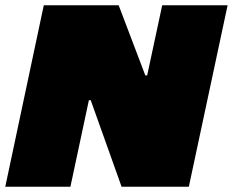

<svg xmlns="http://www.w3.org/2000/svg" viewBox="-21 -708 883 728"><path d="M-1 0 145 -688H429L530 -422H537L594 -688H842L695 0H440L323 -328H316L246 0Z"/></svg>

Font: Saira Expanded Black
Style: Italic
Weight: 900
Width: 7
Italic angle: -12°
Designer: Hector Gatti with collaboration of the Omnibus-Type team
Foundry: Omnibus-Type
Version: Version 1.101